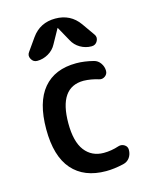

<svg xmlns="http://www.w3.org/2000/svg" viewBox="-116 -841 732 926"><g transform="rotate(-15 250.0 -378.0)"><path d="M369.1 -704.1 413.1 -641.6Q424.8 -626 415.5 -607.9Q406.2 -589.8 385.7 -589.8Q355.5 -589.8 329.6 -605Q303.7 -620.1 290 -646.5L251 -716.8Q251 -717.8 250 -717.8Q249 -717.8 249 -716.8L210 -646.5Q196.3 -620.1 169.9 -605Q143.6 -589.8 114.3 -589.8Q94.7 -589.8 85 -607.9Q75.2 -626 86.9 -641.6L130.9 -704.1Q173.8 -764.6 250 -764.6Q326.2 -764.6 369.1 -704.1ZM297.9 9.8Q188.5 9.8 129.4 -57.6Q70.3 -125 70.3 -259.8Q70.3 -394.5 127.4 -462.4Q184.6 -530.3 292 -530.3Q332 -530.3 377.9 -518.6Q397.5 -513.7 409.7 -496.1Q421.9 -478.5 421.9 -458Q421.9 -441.4 408.2 -431.6Q394.5 -421.9 378.9 -426.8Q341.8 -438.5 304.7 -439.5Q180.7 -439.5 180.7 -259.8Q180.7 -168 215.3 -123Q250 -78.1 309.6 -78.1Q347.7 -78.1 385.7 -90.8Q401.4 -95.7 415.5 -86.9Q429.7 -78.1 429.7 -61.5Q429.7 -39.1 418 -22.5Q406.2 -5.9 384.8 -1Q337.9 9.8 297.9 9.8Z"/></g></svg>

Font: Rounded-X Mgen+ 2m medium
Style: Regular
Weight: 500
Designer: [Source Han Sans]
Ryoko NISHIZUKA  (kana & ideographs); Paul D. Hunt (Latin, Greek & Cyrillic); Wenlong ZHANG  (bopomofo
Version: Version 1.059.20150602